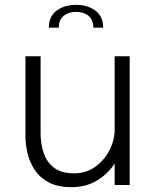

<svg xmlns="http://www.w3.org/2000/svg" viewBox="-20 -763 635 792"><path d="M275 9Q217.5 9 180.5 -11Q143.5 -31 122.8 -63Q102 -95 93.5 -131.2Q85 -167.5 85 -199.5V-531H147.5V-213Q147.5 -170.5 160 -132.5Q172.5 -94.5 202.8 -71.2Q233 -48 286 -48Q335 -48 372.8 -75Q410.5 -102 431.8 -143.8Q453 -185.5 453 -229.5V-531H515V0H453V-88.5Q426 -46.5 380.8 -18.8Q335.5 9 275 9ZM181.5 -649Q181.5 -696 214 -719.5Q246.5 -743 294 -743Q341 -743 373.2 -719.5Q405.5 -696 405.5 -649H365Q365 -680.5 345.5 -697.2Q326 -714 294 -714Q262 -714 242.2 -697.2Q222.5 -680.5 222.5 -649Z"/></svg>

Font: Epilogue Light
Style: Regular
Weight: 300
Designer: Tyler Finck
Foundry: Etcetera Type Co
Version: Version 2.111; ttfautohint (v1.8.3)